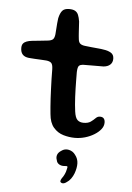

<svg xmlns="http://www.w3.org/2000/svg" viewBox="-56 -632 618 901"><g transform="rotate(5 252.5 -181.5)"><path d="M269.5 227Q261.5 224 262.2 218Q263 212 267.5 205Q274.5 196 280 184.2Q285.5 172.5 287 163Q289 157 289.5 152.2Q290 147.5 287.5 146Q285 145.5 280.5 146Q276 146.5 270 146.5Q258 146.5 248.5 140.2Q239 134 237 122Q232 109.5 235.8 97.8Q239.5 86 253.5 77Q270 64.5 289.5 69Q309 73.5 320 89.5Q334 107 334.5 128.8Q335 150.5 325.5 176.5Q320.5 190 311.8 202Q303 214 293 220Q287.5 224.5 281 226.8Q274.5 229 269.5 227ZM312 10.5Q285 10.5 257.8 2.5Q230.5 -5.5 211.2 -27.8Q192 -50 188.5 -91Q187 -105.5 185.5 -124Q184 -142.5 182.8 -163.8Q181.5 -185 180.8 -207.8Q180 -230.5 179.2 -254.2Q178.5 -278 178.5 -301.5Q178 -324 170.2 -331Q162.5 -338 146.5 -339.5Q137 -340.5 122.2 -341Q107.5 -341.5 92 -342.5Q76.5 -343.5 64.5 -344.5Q45 -346.5 35 -357.2Q25 -368 25 -388Q25 -401.5 30.8 -408.8Q36.5 -416 47.2 -420Q58 -424 71.5 -425.5Q98 -428 115.2 -430Q132.5 -432 147.5 -433.5Q163.5 -435.5 170.2 -442Q177 -448.5 179 -466Q180 -476.5 180.8 -490.5Q181.5 -504.5 182.8 -518.2Q184 -532 185.5 -542Q191 -566.5 201 -578Q211 -589.5 233 -589.5Q251 -589.5 261.2 -583.8Q271.5 -578 276.5 -566Q281.5 -554 284.5 -535Q285.5 -519.5 286.2 -507.5Q287 -495.5 287.5 -485.8Q288 -476 288.8 -468Q289.5 -460 290.5 -452Q292 -437.5 300 -431.2Q308 -425 323.5 -423.5Q337 -422 353.2 -420.2Q369.5 -418.5 384.8 -417.2Q400 -416 410 -414Q430.5 -411.5 445 -403Q459.5 -394.5 459.5 -375Q459.5 -357 448 -346.8Q436.5 -336.5 416.5 -335Q386 -334.5 360 -334.8Q334 -335 319.5 -334.5Q308 -333.5 301.8 -327.8Q295.5 -322 294.5 -298.5Q294.5 -279.5 294.8 -259.5Q295 -239.5 295.5 -219.5Q296 -199.5 297 -180.2Q298 -161 299.5 -144Q301 -127 303 -113Q307 -83.5 317.8 -73.5Q328.5 -63.5 346.5 -63.5Q368 -63.5 380.2 -72.2Q392.5 -81 401.2 -90Q410 -99 421 -99Q433.5 -99 439.2 -92.2Q445 -85.5 445 -72.5Q445 -56 433.2 -41.2Q421.5 -26.5 402.2 -14.8Q383 -3 359.5 3.8Q336 10.5 312 10.5Z"/></g></svg>

Font: Gluten
Style: Regular
Weight: 400
Designer: Tyler Finck
Foundry: Etcetera Type Company
Version: Version 1.300